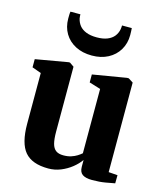

<svg xmlns="http://www.w3.org/2000/svg" viewBox="-119 -890 847 989"><g transform="rotate(15 304.5 -395.0)"><path d="M465 9.5Q431 9.5 413.8 -2.2Q396.5 -14 396.5 -43V-79Q380.5 -56 354.8 -35.5Q329 -15 297.5 -2.2Q266 10.5 231.5 10.5Q144.5 10.5 106 -35Q67.5 -80.5 67.5 -184V-454.5L19 -472V-515.5L191.5 -545.5H199L222 -529.5V-183Q222 -144 228.2 -120.2Q234.5 -96.5 249 -85.8Q263.5 -75 289 -75Q312.5 -75 330.2 -80.8Q348 -86.5 361.5 -95Q375 -103.5 384 -111.5V-454.5L323.5 -473V-515.5L503 -545.5H512.5L537.5 -529.5V-52L585.5 -48.5L585 -5Q567 -1.5 536 4Q505 9.5 465 9.5ZM297.5 -609.5Q247.5 -609.5 210 -629Q172.5 -648.5 152 -683Q131.5 -717.5 131.5 -762Q131.5 -772.5 131.8 -782.5Q132 -792.5 133.5 -799.5H186.5Q186.5 -795 186.8 -789.8Q187 -784.5 188 -778.5Q192.5 -757.5 205.2 -741.2Q218 -725 241 -715.8Q264 -706.5 297.5 -706.5Q331.5 -706.5 354.2 -715.8Q377 -725 389.8 -741.2Q402.5 -757.5 406.5 -778Q407.5 -784 408 -789.5Q408.5 -795 408.5 -799.5H460.5Q461 -792.5 461.5 -782.5Q462 -772.5 462 -762.5Q462 -718 441.2 -683.2Q420.5 -648.5 383.5 -629Q346.5 -609.5 297.5 -609.5Z"/></g></svg>

Font: Merriweather 72pt ExtraBold
Style: Regular
Weight: 800
Version: Version 2.100